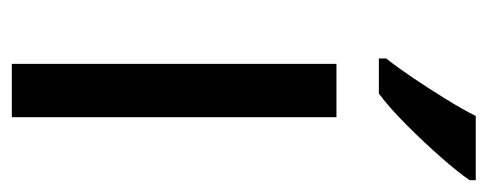

<svg xmlns="http://www.w3.org/2000/svg" viewBox="-264 -542 806 317"><g transform="rotate(90 138.5 -383.0)"><path d="M173 0H85V-536H173ZM277 -756Q265 -738 240 -709.5Q215 -681 186.5 -652.5Q158 -624 134 -606H76V-618Q91 -637 108.5 -663Q126 -689 143 -716.5Q160 -744 171 -766H277Z"/></g></svg>

Font: Noto Sans Hatran
Style: Regular
Weight: 400
Designer: Monotype Design Team
Foundry: Monotype Imaging Inc.
Version: Version 2.001; ttfautohint (v1.8.4.7-5d5b)